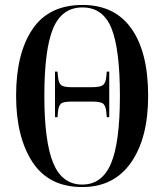

<svg xmlns="http://www.w3.org/2000/svg" viewBox="-20 -745 663 775"><path d="M312 10Q440 10 509 -89Q578 -188 578 -358Q578 -534 510.5 -629.5Q443 -725 313 -725Q177 -725 111 -627Q45 -529 45 -359Q45 -192 111 -91Q177 10 312 10ZM312 0Q231 0 195 -86.5Q159 -173 159 -358Q159 -546 194.5 -630.5Q230 -715 313 -715Q396 -715 430 -630.5Q464 -546 464 -358Q464 -170 428 -85Q392 0 312 0ZM202 -272H212L214 -293Q216 -316 225 -325.5Q234 -335 269 -335H352Q388 -335 397.5 -325.5Q407 -316 409 -293L411 -272H421V-456H411L409 -435Q407 -412 396.5 -402.5Q386 -393 350 -393H269Q235 -393 225.5 -402.5Q216 -412 214 -437L212 -456H202Z"/></svg>

Font: Noto Serif Display Condensed Semi
Style: Regular
Weight: 600
Width: 3
Designer: Monotype Design Team
Foundry: Monotype Imaging Inc.
Version: Version 1.900